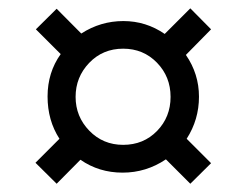

<svg xmlns="http://www.w3.org/2000/svg" viewBox="-20 -591 599 465"><path d="M278.3 -240.2Q327.6 -240.2 360.4 -273.9Q393.1 -307.6 393.1 -356.4Q393.1 -405.3 360.1 -439.2Q327.1 -473.1 278.3 -473.1Q229 -473.1 196 -438.7Q163.1 -404.3 163.1 -356.4Q163.1 -308.6 196.3 -274.4Q229.5 -240.2 278.3 -240.2ZM127 -460 66.9 -520 117.2 -569.8 176.8 -509.8Q223.6 -540 278.8 -540Q333.5 -540 378.9 -508.8L440.9 -570.8L491.2 -520L430.2 -458Q461.9 -412.1 461.9 -356.7Q461.9 -301.3 432.1 -254.9L491.2 -195.8L440.9 -146L381.8 -205.1Q334 -172.9 276.9 -172.9Q219.7 -172.9 174.8 -204.1L117.2 -146L65.9 -196.8L124 -254.9Q95.2 -299.3 95.2 -357.4Q95.2 -415.5 127 -460Z"/></svg>

Font: DroidSerif-Bold
Style: Bold
Weight: 700
Foundry: Ascender Corporation
Version: Version 1.00 build 112